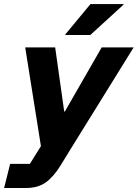

<svg xmlns="http://www.w3.org/2000/svg" viewBox="-58 -736 685 956"><path d="M-37.5 200 -7.5 80H90.8L145.8 -8.3L67.5 -500H216.7L261.7 -180.8H265L448.3 -500H607.5L297.5 0L243.3 88.3Q208.3 145 169.6 172.5Q130.8 200 72.5 200ZM266.7 -561.7 267.5 -565 392.5 -715.8H557.5L556.7 -712.5L391.7 -561.7Z"/></svg>

Font: Funnel Sans Light ExtraBold
Style: Italic
Weight: 800
Italic angle: -14.036°
Version: Version 1.000